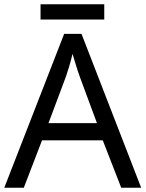

<svg xmlns="http://www.w3.org/2000/svg" viewBox="-20 -875 679 895"><path d="M545 0 459 -221H176L91 0H0L279 -717H360L638 0ZM352 -517Q349 -525 342 -546Q335 -567 328.5 -589.5Q322 -612 318 -624Q311 -593 302 -563.5Q293 -534 287 -517L206 -301H432ZM466 -855V-784H169V-855Z"/></svg>

Font: Noto Sans Old Italic
Style: Regular
Weight: 400
Designer: Monotype Design Team
Foundry: Monotype Imaging Inc.
Version: Version 2.003; ttfautohint (v1.8.4.7-5d5b)